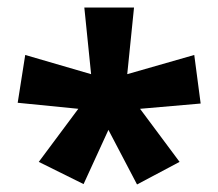

<svg xmlns="http://www.w3.org/2000/svg" viewBox="-20 -780 580 510"><path d="M336 -760H204L222 -583L47 -634L27 -507L188 -491L83 -350L202 -291L268 -435L344 -290L457 -350L352 -491L513 -505L496 -634L318 -583Z"/></svg>

Font: Noto Sans Thai Looped UI Narrow ExtraBold
Style: Regular
Weight: 800
Width: 4
Designer: Cadson Demak Team
Foundry: Cadson Demak Co., Ltd.
Version: Version 1.000